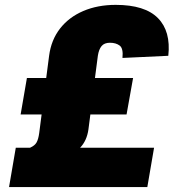

<svg xmlns="http://www.w3.org/2000/svg" viewBox="-20 -757 716 777"><path d="M492.2 -293.9H345.7L337.9 -233.4Q331.5 -187.5 304.2 -159.2H603.5L576.2 0H16.6L43.9 -159.2H101.6Q120.6 -167.5 127.9 -180.4Q135.3 -193.4 138.7 -218.8L148.4 -293.9H63.5L88.9 -441.4H167L178.7 -531.2Q187 -595.2 222.9 -641.4Q258.8 -687.5 316.9 -712.4Q375 -737.3 448.2 -737.3Q566.4 -737.3 619.1 -683.8Q671.9 -630.4 661.1 -531.2L475.6 -522.5Q479.5 -561 464.4 -572.5Q449.2 -584 424.8 -584Q402.3 -584 391.1 -570.6Q379.9 -557.1 376 -531.2L364.3 -441.4H518.6Z"/></svg>

Font: Inter Tight Black
Style: Italic
Weight: 900
Italic angle: -9.39999°
Designer: Rasmus Andersson
Foundry: rsms
Version: Version 3.004; ttfautohint (v1.8.4.7-5d5b)